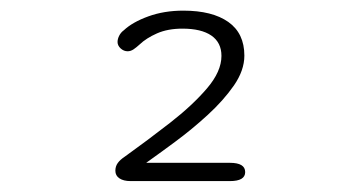

<svg xmlns="http://www.w3.org/2000/svg" viewBox="-20 -642 659 352"><path d="M428 -540Q428 -513 408.8 -485.2Q389.5 -457.5 360.5 -431Q331.5 -404.5 301 -382Q270.5 -359.5 248 -343.5H401.5Q429.5 -343.5 429.5 -326.5Q429.5 -310 401.5 -310H219.5Q206.5 -310 199 -315Q191.5 -320 191.5 -329Q191.5 -337 195.8 -343Q200 -349 209 -355Q251.5 -385.5 292.2 -417.2Q333 -449 359.5 -480Q386 -511 386 -539.5Q386 -564 367.5 -576.8Q349 -589.5 314.5 -589.5Q287.5 -589.5 267.8 -580.8Q248 -572 236 -560.5Q230 -555 224.8 -551.5Q219.5 -548 214 -548Q207 -548 201.2 -553.2Q195.5 -558.5 195.5 -565Q195.5 -570.5 198.5 -576.5Q201.5 -582.5 207 -586.5Q223 -601.5 252 -612Q281 -622.5 316 -622.5Q369 -622.5 398.5 -601.8Q428 -581 428 -540Z"/></svg>

Font: Sono Monospace Light
Style: Regular
Weight: 300
Version: Version 2.112